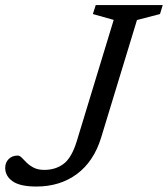

<svg xmlns="http://www.w3.org/2000/svg" viewBox="-59 -708 646 738"><path d="M330 -180Q316 -133.5 292.2 -98Q268.5 -62.5 236.2 -38.8Q204 -15 165 -3Q126 9 81 9Q18.5 9 -10.2 -11Q-39 -31 -39 -63Q-39 -83 -25.8 -96.5Q-12.5 -110 9 -110Q17 -110 25 -101.5Q33 -93 44 -82.2Q55 -71.5 71.2 -63.2Q87.5 -55 111.5 -55Q154.5 -55 185.5 -78.2Q216.5 -101.5 236 -165L378 -631.5L298 -654L309 -688.5H566.5L556 -654L467.5 -631Z"/></svg>

Font: Newsreader 12pt
Style: Italic
Weight: 400
Italic angle: -17°
Version: Version 1.003